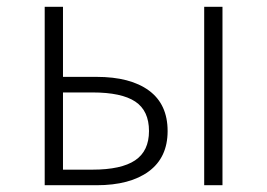

<svg xmlns="http://www.w3.org/2000/svg" viewBox="-20 -547 789 567"><path d="M112 -527H166V-320H265Q365 -320 420 -279.5Q475 -239 475 -160Q475 -82 419.5 -41Q364 0 265 0H112ZM420 -160Q420 -220 379.5 -247Q339 -274 253 -274H166V-46H253Q338 -46 379 -73.5Q420 -101 420 -160ZM583 -527H637V0H583Z"/></svg>

Font: Nebula Sans Light
Style: Regular
Weight: 300
Designer: Paul D. Hunt for Adobe (as Source Sans)
Foundry: Nebula Entertainment & Broadcasting LLC
Version: Version 1.010